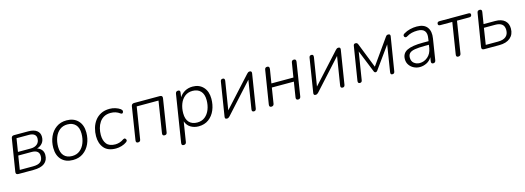

<svg xmlns="http://www.w3.org/2000/svg" viewBox="-0 -1358 6581 2409"><g transform="rotate(-15 3290.0 -154.0)"><path d="M82 0Q45 0 51 -36L118 -454Q123 -485 154 -485H340Q413 -485 450.5 -455.5Q488 -426 488 -376Q488 -325 461.5 -293Q435 -261 391 -248Q426 -238 448 -211.5Q470 -185 470 -145Q470 -75 422.5 -37.5Q375 0 276 0ZM148 -269H315Q366 -269 397.5 -295.5Q429 -322 429 -370Q429 -404 405 -422Q381 -440 337 -440H175ZM112 -45H283Q351 -45 381 -70.5Q411 -96 411 -145Q411 -224 313 -224H140Z M791 8Q697 8 643 -48Q589 -104 589 -203Q589 -282 618.5 -348Q648 -414 704 -454Q760 -494 838 -494Q931 -494 985.5 -437.5Q1040 -381 1040 -283Q1040 -203 1010 -137Q980 -71 924.5 -31.5Q869 8 791 8ZM793 -43Q853 -43 894 -76Q935 -109 956.5 -164Q978 -219 978 -285Q978 -362 940 -402Q902 -442 835 -442Q776 -442 734.5 -409Q693 -376 672 -321Q651 -266 651 -200Q651 -123 688.5 -83Q726 -43 793 -43Z M1349 8Q1245 8 1195 -51Q1145 -110 1145 -205Q1145 -258 1159.5 -309.5Q1174 -361 1204.5 -402.5Q1235 -444 1283 -469Q1331 -494 1397 -494Q1435 -494 1471.5 -482.5Q1508 -471 1533 -453Q1552 -439 1552.5 -423Q1553 -407 1542 -399Q1531 -391 1515 -403Q1465 -441 1397 -441Q1346 -441 1310 -421Q1274 -401 1251 -366.5Q1228 -332 1217.5 -290Q1207 -248 1207 -205Q1207 -132 1241.5 -88Q1276 -44 1355 -44Q1380 -44 1409 -52.5Q1438 -61 1464 -80Q1479 -90 1490.5 -82.5Q1502 -75 1503.5 -61Q1505 -47 1490 -36Q1462 -15 1423.5 -3.5Q1385 8 1349 8Z M1635 6Q1605 6 1610 -28L1677 -454Q1683 -485 1715 -485H2048Q2087 -485 2080 -447L2013 -22Q2009 6 1980 6Q1949 6 1954 -28L2018 -435H1735L1669 -22Q1665 6 1635 6Z M2180 186Q2149 186 2155 151L2252 -461Q2257 -492 2287 -492Q2318 -492 2311 -456L2303 -402Q2331 -445 2375 -469.5Q2419 -494 2476 -494Q2561 -494 2613 -438Q2665 -382 2665 -286Q2665 -207 2637 -140Q2609 -73 2554.5 -32.5Q2500 8 2422 8Q2366 8 2321 -18.5Q2276 -45 2256 -101L2215 157Q2210 186 2180 186ZM2418 -43Q2478 -43 2519 -76Q2560 -109 2581.5 -164Q2603 -219 2603 -285Q2603 -362 2565 -402Q2527 -442 2460 -442Q2401 -442 2359.5 -409Q2318 -376 2297 -321Q2276 -266 2276 -200Q2276 -123 2313.5 -83Q2351 -43 2418 -43Z M2790 6Q2773 6 2768.5 -3.5Q2764 -13 2766 -24L2836 -464Q2840 -492 2867 -492Q2895 -492 2891 -458L2832 -90L3180 -472Q3187 -480 3195.5 -486Q3204 -492 3217 -492Q3233 -492 3238 -483Q3243 -474 3241 -461L3171 -22Q3166 6 3141 6Q3111 6 3116 -27L3175 -396L2827 -13Q2820 -6 2811.5 0Q2803 6 2790 6Z M3367 6Q3337 6 3342 -29L3411 -462Q3415 -492 3444 -492Q3476 -492 3471 -456L3442 -276H3728L3758 -462Q3762 -492 3791 -492Q3822 -492 3817 -456L3749 -23Q3744 6 3715 6Q3684 6 3689 -29L3720 -225H3434L3402 -23Q3397 6 3367 6Z M3942 6Q3925 6 3920.5 -3.5Q3916 -13 3918 -24L3988 -464Q3992 -492 4019 -492Q4047 -492 4043 -458L3984 -90L4332 -472Q4339 -480 4347.5 -486Q4356 -492 4369 -492Q4385 -492 4390 -483Q4395 -474 4393 -461L4323 -22Q4318 6 4293 6Q4263 6 4268 -27L4327 -396L3979 -13Q3972 -6 3963.5 0Q3955 6 3942 6Z M4517 6Q4489 6 4493 -27L4563 -464Q4564 -473 4569.5 -481.5Q4575 -490 4591 -490Q4604 -490 4611 -484Q4618 -478 4622 -468L4750 -143L4983 -472Q4988 -480 4995 -485Q5002 -490 5016 -490Q5045 -490 5041 -461L4970 -22Q4966 6 4939 6Q4912 6 4917 -27L4972 -373L4766 -87Q4757 -73 4743 -73Q4728 -73 4721 -90L4604 -380L4547 -22Q4543 6 4517 6Z M5296 8Q5255 8 5219 -10Q5183 -28 5160.5 -60.5Q5138 -93 5138 -136Q5138 -212 5203.5 -245Q5269 -278 5413 -278H5484L5489 -313Q5500 -376 5474 -409Q5448 -442 5382 -442Q5343 -442 5308.5 -434Q5274 -426 5242 -406Q5224 -395 5211.5 -402.5Q5199 -410 5199.5 -425Q5200 -440 5220 -451Q5256 -473 5299.5 -483.5Q5343 -494 5387 -494Q5481 -494 5521 -440.5Q5561 -387 5546 -296L5503 -24Q5498 6 5469 6Q5440 6 5445 -29L5453 -78Q5427 -34 5384 -13Q5341 8 5296 8ZM5307 -41Q5365 -41 5411.5 -80.5Q5458 -120 5470 -191L5476 -233H5427Q5342 -233 5293 -224.5Q5244 -216 5223.5 -195Q5203 -174 5203 -139Q5203 -90 5234.5 -65.5Q5266 -41 5307 -41Z M5794 6Q5764 6 5770 -29L5834 -434H5679Q5650 -434 5650 -456Q5650 -485 5682 -485H6057Q6086 -485 6086 -464Q6086 -434 6054 -434H5895L5830 -23Q5825 6 5794 6Z M6132 0Q6095 0 6101 -36L6170 -462Q6174 -492 6204 -492Q6236 -492 6230 -457L6206 -306H6357Q6438 -306 6480.5 -268Q6523 -230 6523 -164Q6523 -87 6471.5 -43.5Q6420 0 6328 0ZM6165 -47H6324Q6393 -47 6427.5 -76.5Q6462 -106 6462 -161Q6462 -212 6432 -236Q6402 -260 6345 -260H6198Z"/></g></svg>

Font: Nunito Light
Style: Italic
Weight: 300
Italic angle: -9°
Designer: Vernon Adams
Foundry: Vernon Adams
Version: Version 3.601; ttfautohint (v1.8.2.53-6de2)